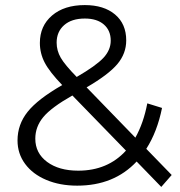

<svg xmlns="http://www.w3.org/2000/svg" viewBox="-20 -725 709 756"><path d="M615 11 518 -89Q429 6 284 6Q216 6 162.5 -16.5Q109 -39 79 -79.5Q49 -120 49 -172Q49 -235 89 -285Q129 -335 225 -390Q175 -442 156 -478.5Q137 -515 137 -556Q137 -623 185 -664Q233 -705 314 -705Q389 -705 433 -668Q477 -631 477 -566Q477 -514 442 -472.5Q407 -431 321 -381L513 -183Q545 -240 560 -318L618 -300Q599 -206 556 -139L656 -36ZM203 -557Q203 -526 219 -498Q235 -470 282 -422Q358 -466 387 -497Q416 -528 416 -565Q416 -605 389 -628.5Q362 -652 314 -652Q262 -652 232.5 -626Q203 -600 203 -557ZM476 -132 265 -349Q182 -302 150.5 -264Q119 -226 119 -179Q119 -122 165.5 -87.5Q212 -53 288 -53Q404 -53 476 -132Z"/></svg>

Font: Idrija
Style: Regular
Weight: 400
Designer: Julieta Ulanovsky
Foundry: Julieta Ulanovsky
Version: Version 7.200